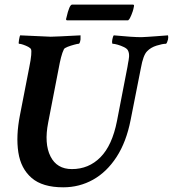

<svg xmlns="http://www.w3.org/2000/svg" viewBox="-20 -798 741 823"><path d="M251 4.9Q162.1 4.9 115.7 -35.2Q69.3 -75.2 58.6 -145Q47.9 -214.8 65.4 -303.7L105.5 -509.8Q112.3 -543 113.8 -562Q115.2 -581.1 113.3 -585.9Q111.3 -591.8 101.1 -597.2Q90.8 -602.5 79.6 -606.4Q68.4 -610.4 61.5 -610.4Q58.6 -610.4 61.5 -627Q64.5 -644.5 66.4 -646.5L197.3 -640.6Q213.9 -640.6 325.2 -646.5V-628.9Q322.3 -610.4 317.4 -610.4Q312.5 -610.4 297.9 -606.4Q283.2 -602.5 269.5 -597.2Q255.9 -591.8 253.9 -586.9Q247.1 -573.2 241.7 -552.2Q236.3 -531.2 231.4 -503.9L186.5 -272.5Q168.9 -182.6 196.3 -127.9Q223.6 -73.2 288.1 -73.2Q360.4 -73.2 410.6 -124Q460.9 -174.8 481.4 -279.3L526.4 -511.7Q528.3 -522.5 529.3 -529.3Q530.3 -536.1 531.2 -539.1L533.2 -554.7Q534.2 -571.3 528.3 -582Q524.4 -589.8 511.2 -596.2Q498 -602.5 484.4 -606.4Q470.7 -610.4 462.9 -610.4Q460 -611.3 460.4 -619.6Q460.9 -627.9 463.4 -636.7Q465.8 -645.5 467.8 -646.5Q508.8 -642.6 538.1 -640.6Q567.4 -638.7 585.9 -638.7Q596.7 -638.7 612.8 -640.1Q628.9 -641.6 648.4 -642.6L700.2 -646.5Q702.1 -639.6 700.2 -628.9Q699.2 -624 696.3 -617.2Q693.4 -610.4 691.4 -610.4Q676.8 -610.4 651.4 -602.5Q626 -594.7 610.4 -578.1Q593.8 -561.5 584 -506.8L540 -284.2Q521.5 -189.5 479.5 -125Q437.5 -60.5 378.9 -27.8Q320.3 4.9 251 4.9ZM264.6 -721.7Q277.3 -778.3 289.1 -778.3H549.8Q556.6 -778.3 553.7 -768.6Q551.8 -757.8 548.8 -749Q545.9 -740.2 543 -733.4Q540 -726.6 537.1 -720.7Q534.2 -714.8 529.3 -710.9H267.6Q260.7 -710.9 264.6 -721.7Z"/></svg>

Font: Crimson Text
Style: Bold Italic
Weight: 700
Italic angle: -11°
Designer: Sebastian Kosch
Foundry: Sebastian Kosch
Version: Version 1.100; ttfautohint (v1.8.4)